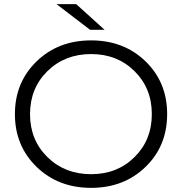

<svg xmlns="http://www.w3.org/2000/svg" viewBox="-20 -901 879 927"><path d="M415 -757 253 -881H348L485 -757ZM420 6Q261 6 156.5 -95.5Q52 -197 52 -350Q52 -503 156.5 -604.5Q261 -706 420 -706Q578 -706 682.5 -605Q787 -504 787 -350Q787 -196 682.5 -95Q578 6 420 6ZM420 -60Q546 -60 629.5 -142.5Q713 -225 713 -350Q713 -475 629.5 -557.5Q546 -640 420 -640Q293 -640 209 -557.5Q125 -475 125 -350Q125 -225 209 -142.5Q293 -60 420 -60Z"/></svg>

Font: Montserrat Alternates
Style: Regular
Weight: 400
Designer: Julieta Ulanovsky
Foundry: Julieta Ulanovsky
Version: Version 7.200;PS 007.200;hotconv 1.0.88;makeotf.lib2.5.64775